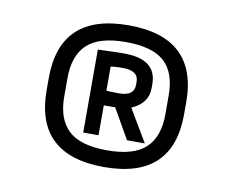

<svg xmlns="http://www.w3.org/2000/svg" viewBox="-54 -762 643 531"><g transform="rotate(10 268.0 -496.0)"><path d="M461 -513V-479Q461 -297 268 -297Q75 -297 75 -479V-513Q75 -695 268 -695Q461 -695 461 -513ZM410 -470V-523Q410 -587 376.5 -617.5Q343 -648 268 -648Q193 -648 159.5 -616.5Q126 -585 126 -522V-470Q126 -407 159.5 -375.5Q193 -344 268 -344Q343 -344 376.5 -375.5Q410 -407 410 -470ZM238 -381H195V-614Q249 -616 269 -616Q360 -616 360 -546V-535Q360 -492 314 -472L368 -381H318L270 -465H238ZM272 -576Q254 -576 238 -574V-506Q252 -505 274 -505Q316 -505 316 -536V-545Q316 -576 272 -576Z"/></g></svg>

Font: RopaSansRegular
Style: Regular
Weight: 400
Designer: Botio Nikoltchev
Foundry: Botjo Nikoltchev
Version: Version 1.002